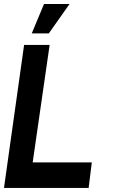

<svg xmlns="http://www.w3.org/2000/svg" viewBox="-30 -920 575 940"><path d="M-10.5 0 88 -700H213L130 -125H419.5L404 0ZM125.5 -756.5 185.5 -900.5H310.5L209 -756.5Z"/></svg>

Font: Urbanist
Style: Bold Italic
Weight: 700
Italic angle: -8°
Designer: Corey Hu
Foundry: Corey Hu
Version: Version 1.330; ttfautohint (v1.8.4.7-5d5b)